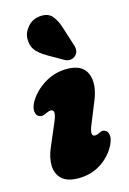

<svg xmlns="http://www.w3.org/2000/svg" viewBox="-115 -787 575 857"><g transform="rotate(-15 172.5 -359.0)"><path d="M259 -153Q269 -153 282 -160Q296 -168 307.5 -161.5Q320 -157 323 -138.5Q326 -120 311 -90Q286.5 -44 241.5 -15.8Q196.5 12.5 139 12.5Q88.5 12.5 63.5 -10Q38.5 -32.5 36.8 -70Q35 -107.5 54 -152L98 -255Q111.5 -286.5 110.2 -299.2Q109 -312 95.5 -312Q87 -312 70.5 -304Q54 -295 41.5 -301Q28 -305.5 24.8 -324.5Q21.5 -343.5 37.5 -372Q63 -414.5 110.2 -443.5Q157.5 -472.5 213.5 -472.5Q285 -472.5 305.5 -424Q326 -375.5 295 -300.5L256 -204.5Q234.5 -153 259 -153ZM246 -650 273.5 -564Q277.5 -551 275.5 -539Q273.5 -527 262.5 -517.5Q252 -508.5 239 -508Q226 -507.5 214.5 -514L148 -552Q107.5 -575.5 92.8 -596.5Q78 -617.5 79 -651Q80.5 -678 102 -702.5Q123.5 -727 157 -730.5Q196 -734.5 215.2 -712Q234.5 -689.5 246 -650Z"/></g></svg>

Font: Fraunces 72pt S100 Black
Style: Italic
Weight: 900
Italic angle: -16°
Version: Version 1.000; ttfautohint (v1.8.3)